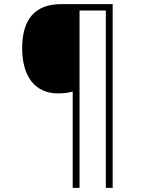

<svg xmlns="http://www.w3.org/2000/svg" viewBox="-20 -780 695 927"><path d="M524 127V-760H275C150 -760 87 -688 87 -547C87 -415 146 -329 260 -329C288 -329 309 -332 331 -338V127H364V-729H491V127Z"/></svg>

Font: Noto Sans Meetei Mayek ExtraLight
Style: Regular
Weight: 200
Designer: Monotype Design Team and Neelakash Kshetrimayum
Foundry: Monotype Imaging Inc.
Version: Version 2.002